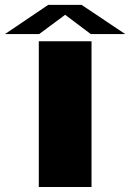

<svg xmlns="http://www.w3.org/2000/svg" viewBox="-71 -752 524 772"><path d="M85 0V-586H297V0ZM-51 -615 123 -732.5H257L432.5 -615H294L191 -692.5L86.5 -615Z"/></svg>

Font: Anybody UltraExpanded Regular
Style: Bold
Weight: 700
Width: 9
Designer: Tyler Finck
Foundry: Etcetera Type Company
Version: Version 1.010; ttfautohint (v1.8.3) -l 8 -r 50 -G 200 -x 14 